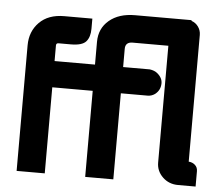

<svg xmlns="http://www.w3.org/2000/svg" viewBox="-50 -754 924 809"><g transform="rotate(5 411.5 -349.5)"><path d="M768 -639V-103Q784 -102 795 -92Q806 -82 806 -66V-1H732Q693 -1 666.5 -26.5Q640 -52 640 -88V-582H489Q458 -582 458 -553V-476H571Q591 -473 602 -464Q626 -445 625 -420Q624 -392 602 -375Q588 -365 571 -365H458V-1H339V-365H168V-1H49V-532Q49 -591 87 -629.5Q125 -668 192 -668H311V-625Q311 -590 294.5 -571Q278 -552 230 -552H178Q168 -552 168 -542V-476H339V-572Q339 -629 380 -663.5Q421 -698 489 -698H728V-695Q746 -689 757 -673.5Q768 -658 768 -639Z"/></g></svg>

Font: FifthLeg
Style: Bold
Weight: 700
Designer: Jakub Steiner
Version: Version 1.0